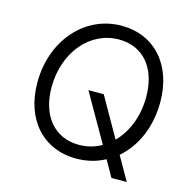

<svg xmlns="http://www.w3.org/2000/svg" viewBox="-113 -827 993 1003"><g transform="rotate(15 384.0 -325.0)"><path d="M577 66H660L587 -62C670 -133 721 -247 721 -382C721 -583 602 -716 424 -716C225 -716 74 -544 74 -316C74 -116 193 16 372 16C429 16 481 3 527 -22ZM367 -57C236 -57 152 -156 152 -311C152 -500 272 -643 429 -643C561 -643 643 -545 643 -389C643 -284 606 -193 546 -133L425 -346H342L489 -89C452 -68 411 -57 367 -57Z"/></g></svg>

Font: Uncut Sans
Style: Italic
Weight: 400
Italic angle: -11°
Designer: Kasper Nordkvist
Foundry: UNCUT.wtf
Version: Version 1.304;Glyphs 3.2 (3246)